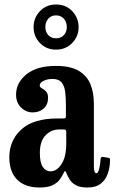

<svg xmlns="http://www.w3.org/2000/svg" viewBox="-20 -825 510 855"><path d="M21.5 -124.5Q21.5 -199.5 75 -248.5Q128.5 -297.5 236.5 -297.5H260.5Q269.5 -297.5 271.5 -299.5Q273.5 -301.5 273.5 -310.5V-356.5Q273.5 -388 270.5 -414.5Q267.5 -441 254.8 -457.2Q242 -473.5 213.5 -473.5Q192 -473.5 174.5 -465.2Q157 -457 157 -445Q157 -437 166.2 -432Q175.5 -427 184.8 -418Q194 -409 194 -388.5Q194 -359.5 174.8 -342Q155.5 -324.5 125.5 -324.5Q95.5 -324.5 73.5 -346.5Q51.5 -368.5 51.5 -403.5Q51.5 -456 97.5 -493.8Q143.5 -531.5 229 -531.5Q294 -531.5 330.8 -509.5Q367.5 -487.5 382.8 -449.8Q398 -412 398 -364.5V-84.5Q398 -53.5 409 -53.5Q416.5 -53.5 421.5 -72.5Q426.5 -91.5 428 -117.5Q428.5 -127.5 440.5 -126L464.5 -122Q470.5 -121.5 470 -110Q469.5 -79.5 460 -52Q450.5 -24.5 428.8 -7.2Q407 10 370 10H369.5Q337 10 318.5 0Q300 -10 290.8 -24.8Q281.5 -39.5 276 -53Q273.5 -61.5 270.5 -62.8Q267.5 -64 262.5 -53Q257 -41.5 246.8 -26.5Q236.5 -11.5 215.2 -0.8Q194 10 156.5 10Q91 10 56.2 -25.2Q21.5 -60.5 21.5 -124.5ZM157.5 -144Q157.5 -99.5 171 -80.8Q184.5 -62 205 -62Q233 -62 254 -94.5Q275 -127 275 -185V-237Q275 -248.5 265.5 -248.5H244.5Q207.5 -248.5 182.5 -222.2Q157.5 -196 157.5 -144ZM229.5 -604Q186 -604 157.8 -633.5Q129.5 -663 129.5 -704Q129.5 -745.5 157.8 -775.2Q186 -805 229.5 -805Q273.5 -805 301.8 -775.2Q330 -745.5 330 -704Q330 -663 301.5 -633.5Q273 -604 229.5 -604ZM229.5 -654.5Q251 -654.5 264.2 -668.5Q277.5 -682.5 277.5 -704.5Q277.5 -727 264.2 -741.8Q251 -756.5 229.5 -756.5Q208 -756.5 195 -741.8Q182 -727 182 -704.5Q182 -682.5 195 -668.5Q208 -654.5 229.5 -654.5Z"/></svg>

Font: Besley* Condensed Semi
Style: Regular
Weight: 600
Width: 3
Designer: Owen Earl
Foundry: indestructible type*
Version: Version 3.000; ttfautohint (v1.8.3)